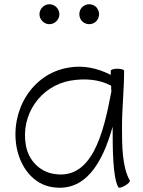

<svg xmlns="http://www.w3.org/2000/svg" viewBox="-20 -867 672 905"><path d="M260 -800C260 -812 255 -824 246 -833C237 -842 225 -847 213 -847C200 -847 189 -842 180 -833C171 -824 166 -812 166 -800C166 -788 171 -776 180 -767C189 -758 200 -753 213 -753C225 -753 237 -758 246 -767C255 -776 260 -788 260 -800ZM447 -800C447 -812 442 -824 434 -833C425 -842 413 -847 400 -847C388 -847 376 -842 367 -833C358 -824 354 -812 354 -800C354 -788 358 -776 367 -767C376 -758 388 -753 400 -753C413 -753 425 -758 434 -767C442 -776 447 -788 447 -800ZM592 -16C556 -78 555 -180 555 -267C555 -356 565 -444 565 -533C565 -539 551 -543 533 -543C516 -543 502 -539 502 -533C502 -527 502 -520 502 -514C440 -546 370 -561 301 -548C132 -519 28 -348 58 -174C75 -81 135 1 226 15C382 40 463 -98 511 -270C511 -269 511 -268 511 -267C511 -170 511 -30 538 16C540 20 555 17 569 8C584 0 594 -11 592 -16ZM236 -47C167 -57 114 -112 102 -182C76 -325 170 -462 312 -487C378 -498 446 -494 504 -463C504 -454 504 -445 505 -436C467 -232 412 -19 236 -47Z"/></svg>

Font: Nupuram ExtraLight
Style: Regular
Weight: 200
Designer: Santhosh Thottingal (santhosh.thottingal@gmail.com)
Foundry: SMC
Version: Version 1.000